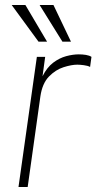

<svg xmlns="http://www.w3.org/2000/svg" viewBox="-20 -743 392 763"><path d="M53.5 0 126.5 -517H159.5L149 -440Q166.5 -475 191.2 -493.8Q216 -512.5 243 -519.8Q270 -527 293 -527Q307.5 -527 321.5 -524.8Q335.5 -522.5 343.5 -517L338 -477Q329 -482 313 -484Q297 -486 287 -486Q264.5 -486 232.8 -476Q201 -466 174.5 -438.8Q148 -411.5 140.5 -360L90 0ZM133 -577.5 26.5 -723H81L167 -577.5ZM228 -577.5 137.5 -723H192.5L262 -577.5Z"/></svg>

Font: Public Sans Thin
Style: Italic
Weight: 100
Italic angle: -8°
Designer: The Public Sans project authors (U.S. Web Design System). Libre Franklin designed by Pablo Impallari and Rodrigo Fuenzal
Version: Version 2.000